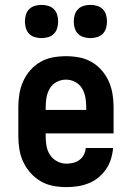

<svg xmlns="http://www.w3.org/2000/svg" viewBox="-20 -758 540 786"><path d="M252 8Q225 8 198 3Q171 -2 147.5 -15.5Q124 -29 105.5 -49.5Q87 -70 75.5 -94.5Q64 -119 59.5 -146Q55 -173 55 -200V-320Q55 -347 59.5 -374Q64 -401 75 -425.5Q86 -450 104 -470.5Q122 -491 145.5 -504.5Q169 -518 196 -523Q223 -528 250 -528Q277 -528 304 -523Q331 -518 354.5 -504.5Q378 -491 396 -470.5Q414 -450 425 -425.5Q436 -401 440.5 -374Q445 -347 445 -320V-212H167V-200Q167 -180 170.5 -160Q174 -140 185 -123.5Q196 -107 214 -97.5Q232 -88 252 -88Q266 -88 280 -91.5Q294 -95 305.5 -103.5Q317 -112 323.5 -125Q330 -138 331 -152H443Q441 -129 434 -106.5Q427 -84 414 -65Q401 -46 382.5 -31Q364 -16 342.5 -7.5Q321 1 298 4.5Q275 8 252 8ZM167 -308H333V-320Q333 -340 329.5 -359.5Q326 -379 316 -396Q306 -413 288 -422.5Q270 -432 250 -432Q230 -432 212 -422.5Q194 -413 184 -396Q174 -379 170.5 -359.5Q167 -340 167 -320ZM350 -602Q336 -602 322.5 -606Q309 -610 299.5 -619.5Q290 -629 286 -642.5Q282 -656 282 -670Q282 -684 286 -697.5Q290 -711 299.5 -720.5Q309 -730 322.5 -734Q336 -738 350 -738Q364 -738 377.5 -734Q391 -730 400.5 -720.5Q410 -711 414 -697.5Q418 -684 418 -670Q418 -656 414 -642.5Q410 -629 400.5 -619.5Q391 -610 377.5 -606Q364 -602 350 -602ZM150 -602Q136 -602 122.5 -606Q109 -610 99.5 -619.5Q90 -629 86 -642.5Q82 -656 82 -670Q82 -684 86 -697.5Q90 -711 99.5 -720.5Q109 -730 122.5 -734Q136 -738 150 -738Q164 -738 177.5 -734Q191 -730 200.5 -720.5Q210 -711 214 -697.5Q218 -684 218 -670Q218 -656 214 -642.5Q210 -629 200.5 -619.5Q191 -610 177.5 -606Q164 -602 150 -602Z"/></svg>

Font: Iosevka Curly Slab
Style: Bold
Weight: 700
Monospace: yes
Designer: Belleve Invis
Foundry: Belleve Invis
Version: Version 22.1.2; ttfautohint (v1.8.4)